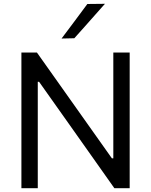

<svg xmlns="http://www.w3.org/2000/svg" viewBox="-20 -989 794 1009"><path d="M92.5 0Q92.5 -59.5 92.5 -114.5Q92.5 -169.5 92.5 -235.5V-474.5Q92.5 -542 92.5 -597.8Q92.5 -653.5 92.5 -713H174Q238 -623 297 -539.5Q356 -456 413.5 -375L568 -157H575.5V-474.5Q575.5 -542 575.5 -597.8Q575.5 -653.5 575.5 -713H661.5Q661.5 -653.5 661.5 -597.8Q661.5 -542 661.5 -474.5V-235.5Q661.5 -169.5 661.5 -114.5Q661.5 -59.5 661.5 0H581Q528 -75 469.5 -157.8Q411 -240.5 341 -339.5L185.5 -559H178.5V-235.5Q178.5 -169.5 178.5 -114.5Q178.5 -59.5 178.5 0ZM303.5 -786.5Q338 -832.5 371.8 -877.5Q405.5 -922.5 439 -968L531.5 -969Q504 -938 477.2 -907.8Q450.5 -877.5 423.8 -847.5Q397 -817.5 370.5 -788Z"/></svg>

Font: Commissioner Thin
Style: Regular
Weight: 400
Version: Version 1.000